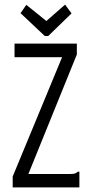

<svg xmlns="http://www.w3.org/2000/svg" viewBox="-20 -812 390 832"><path d="M35 -47 249 -564H43V-623H313V-576L103 -58H280Q297 -58 304 -60Q311 -62 317 -68H324V0H35ZM262 -792 290 -754 189 -656H174L69 -755L94 -791L181 -721Z"/></svg>

Font: Inconsolata ExtraCondensed
Style: Regular
Weight: 400
Width: 2
Monospace: yes
Designer: Raph Levien, Cyreal, Brenton Simpson
Foundry: Raph Levien, Cyreal, Google
Version: Version 3.000; ttfautohint (v1.8.2.53-6de2)